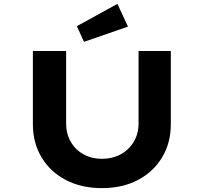

<svg xmlns="http://www.w3.org/2000/svg" viewBox="-20 -963 1048 989"><path d="M504.6 6Q398.5 6 318.4 -36.2Q238.4 -78.4 193.9 -152.9Q149.4 -227.4 149.4 -322V-700.4H320.6V-327Q320.6 -274.1 344.5 -232.7Q368.4 -191.3 410.2 -168.1Q452.1 -144.9 503.6 -144.9Q559 -144.9 601.7 -168.1Q644.3 -191.3 669 -232.7Q693.7 -274.1 693.7 -327V-700.4H859.9V-322Q859.9 -227.4 815.3 -152.9Q770.8 -78.4 691.1 -36.2Q611.4 6 504.6 6ZM412.6 -747.5 375.9 -828.2 584.8 -943 639.2 -826Z"/></svg>

Font: Lexend Tera
Style: Regular
Weight: 400
Designer: Bonnie Shaver-Troup, Thomas Jockin
Foundry: Lexend
Version: Version 1.007